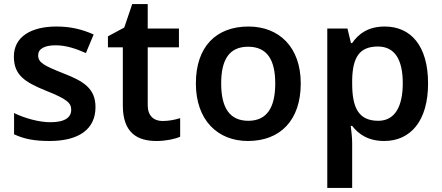

<svg xmlns="http://www.w3.org/2000/svg" viewBox="-20 -681 2168 941"><path d="M448 -156C448 -248 389 -283 292 -321C193 -360 167 -375 167 -410C167 -441 197 -459 253 -459C303 -459 351 -443 401 -421L439 -512C381 -538 324 -551 257 -551C131 -551 48 -500 48 -404C48 -313 101 -279 204 -237C310 -195 329 -176 329 -143C329 -106 299 -82 227 -82C170 -82 100 -102 49 -127V-23C97 0 148 10 223 10C367 10 448 -48 448 -156Z M777 -88C734 -88 704 -113 704 -165V-449H857V-541H704V-661H628L589 -546L509 -503V-449H582V-164C582 -28 655 10 747 10C792 10 836 1 863 -11V-102C838 -94 807 -88 777 -88Z M1454 -272C1454 -451 1347 -551 1198 -551C1038 -551 940 -451 940 -272C940 -92 1047 10 1195 10C1354 10 1454 -92 1454 -272ZM1064 -272C1064 -388 1103 -452 1196 -452C1289 -452 1329 -388 1329 -272C1329 -155 1289 -89 1197 -89C1104 -89 1064 -155 1064 -272Z M1866 -551C1783 -551 1736 -514 1706 -470H1700L1683 -541H1584V240H1706V20C1706 -6 1702 -39 1699 -64H1706C1736 -25 1783 10 1863 10C1991 10 2078 -87 2078 -272C2078 -457 1993 -551 1866 -551ZM1832 -453C1916 -453 1954 -387 1954 -273C1954 -160 1916 -89 1834 -89C1736 -89 1706 -155 1706 -272V-289C1708 -399 1741 -453 1832 -453Z"/></svg>

Font: Noto Sans Kayah Li SemiBold
Style: Regular
Weight: 600
Designer: Monotype Design Team, Sérgio Martins
Foundry: Monotype Imaging Inc.
Version: Version 2.002